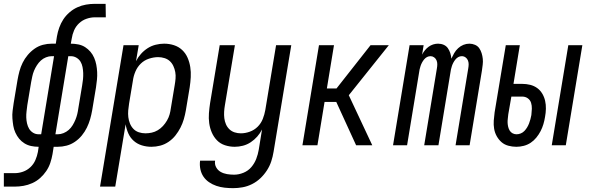

<svg xmlns="http://www.w3.org/2000/svg" viewBox="-48 -755 3068 998"><path d="M-28 215V145H29Q50 145 71.5 137.5Q93 130 110 114Q127 98 136 77Q145 56 149 35L153 8Q133 8 114 4Q95 0 79 -10Q63 -20 51.5 -34Q40 -48 32 -65.5Q24 -83 21 -101.5Q18 -120 16.5 -139.5Q15 -159 17.5 -179Q20 -199 23 -219L43 -339Q47 -362 53 -384.5Q59 -407 69.5 -428.5Q80 -450 96 -469Q112 -488 132 -502Q152 -516 175 -522Q198 -528 221 -528H242L248 -566Q252 -589 260 -611.5Q268 -634 281 -654Q294 -674 313 -690.5Q332 -707 354 -717Q376 -727 399 -731Q422 -735 444 -735H501L502 -665H445Q424 -665 402 -657.5Q380 -650 363 -634Q346 -618 337 -597Q328 -576 325 -555L320 -528Q340 -528 359.5 -524Q379 -520 394.5 -510Q410 -500 422 -486Q434 -472 441.5 -454.5Q449 -437 452.5 -418.5Q456 -400 457 -380.5Q458 -361 456 -341Q454 -321 451 -301L431 -181Q427 -158 420.5 -135.5Q414 -113 403.5 -91.5Q393 -70 377.5 -51Q362 -32 341.5 -18Q321 -4 298 2Q275 8 252 8H231L225 46Q221 69 213.5 91.5Q206 114 192.5 134Q179 154 160.5 170.5Q142 187 119.5 197Q97 207 74 211Q51 215 29 215ZM166 -57 233 -463H221Q206 -463 191 -457Q176 -451 164.5 -440.5Q153 -430 144 -416Q135 -402 129 -387.5Q123 -373 120 -358.5Q117 -344 114 -329L94 -209Q92 -193 90 -176.5Q88 -160 88.5 -144.5Q89 -129 92.5 -113.5Q96 -98 103.5 -85.5Q111 -73 124 -65Q137 -57 153 -57ZM240 -57H252Q267 -57 282 -63Q297 -69 309 -79.5Q321 -90 329.5 -104Q338 -118 344 -132.5Q350 -147 353.5 -161.5Q357 -176 359 -191L379 -311Q382 -327 383.5 -343.5Q385 -360 384.5 -375.5Q384 -391 381 -406.5Q378 -422 370.5 -434.5Q363 -447 349.5 -455Q336 -463 320 -463H307Z M472 215 594 -520H673L659 -437Q669 -457 684.5 -474.5Q700 -492 719.5 -504.5Q739 -517 761.5 -522.5Q784 -528 805 -528Q832 -528 856.5 -520Q881 -512 899 -495Q917 -478 927 -455Q937 -432 941 -406.5Q945 -381 943.5 -354Q942 -327 938 -301L918 -181Q914 -158 907.5 -135.5Q901 -113 890 -91.5Q879 -70 864 -51Q849 -32 828.5 -18Q808 -4 785 2Q762 8 739 8Q713 8 689 0.5Q665 -7 647 -23Q629 -39 619 -61.5Q609 -84 605 -109L551 215ZM708 -62Q724 -62 740.5 -65.5Q757 -69 772 -78Q787 -87 799 -100Q811 -113 820 -128.5Q829 -144 833.5 -160Q838 -176 840 -192L860 -312Q863 -329 864.5 -346.5Q866 -364 863 -380.5Q860 -397 853 -412Q846 -427 834.5 -437.5Q823 -448 807 -453Q791 -458 774 -458Q751 -458 726.5 -450Q702 -442 684 -424.5Q666 -407 656 -383.5Q646 -360 643 -337L623 -217Q620 -199 618.5 -181Q617 -163 619 -146Q621 -129 627.5 -113Q634 -97 645.5 -85Q657 -73 673.5 -67.5Q690 -62 708 -62Z M1164 223Q1141 223 1119 220.5Q1097 218 1076.5 211Q1056 204 1038.5 192Q1021 180 1009.5 163Q998 146 993.5 124.5Q989 103 992 80H1070Q1067 99 1075.5 114.5Q1084 130 1099 138.5Q1114 147 1132 150Q1150 153 1169 153Q1193 153 1217.5 143Q1242 133 1258.5 113.5Q1275 94 1284 70.5Q1293 47 1297 23L1314 -82Q1304 -62 1289 -45Q1274 -28 1255 -15.5Q1236 -3 1214.5 2.5Q1193 8 1172 8Q1146 8 1121.5 0Q1097 -8 1080 -25.5Q1063 -43 1053 -66Q1043 -89 1039.5 -114.5Q1036 -140 1038 -166.5Q1040 -193 1044 -219L1094 -520H1173L1121 -208Q1118 -191 1117 -174Q1116 -157 1118 -140.5Q1120 -124 1126.5 -109Q1133 -94 1144.5 -83Q1156 -72 1171.5 -67Q1187 -62 1204 -62Q1227 -62 1250.5 -70.5Q1274 -79 1291.5 -96.5Q1309 -114 1318 -137Q1327 -160 1331 -183L1387 -520H1466L1374 34Q1370 59 1362 83.5Q1354 108 1339.5 130.5Q1325 153 1305.5 171.5Q1286 190 1262 202Q1238 214 1213 218.5Q1188 223 1164 223Z M1803 0 1700 -225H1639L1602 0H1524L1610 -520H1688L1651 -295H1701L1878 -520H1973L1765 -260L1887 0Z M1995 0 2081 -520H2154L2146 -471Q2152 -483 2160.5 -493.5Q2169 -504 2180 -512Q2191 -520 2203.5 -524Q2216 -528 2229 -528Q2245 -528 2258.5 -522Q2272 -516 2280 -504.5Q2288 -493 2292.5 -479Q2297 -465 2298 -450Q2305 -465 2313 -479Q2321 -493 2333.5 -504.5Q2346 -516 2361 -522Q2376 -528 2392 -528Q2407 -528 2421 -522Q2435 -516 2443 -504.5Q2451 -493 2455.5 -478.5Q2460 -464 2461.5 -449Q2463 -434 2461 -418.5Q2459 -403 2457 -388L2393 0H2320L2386 -400Q2388 -411 2388 -421.5Q2388 -432 2384 -441.5Q2380 -451 2371.5 -457Q2363 -463 2352 -463Q2343 -463 2334.5 -458.5Q2326 -454 2319.5 -446Q2313 -438 2308.5 -429.5Q2304 -421 2301 -412Q2298 -403 2296 -394Q2294 -385 2293 -376L2231 0H2157L2223 -400Q2225 -411 2225 -421.5Q2225 -432 2221 -441.5Q2217 -451 2208.5 -457Q2200 -463 2190 -463Q2180 -463 2171.5 -458.5Q2163 -454 2156.5 -446Q2150 -438 2145.5 -429.5Q2141 -421 2138 -412Q2135 -403 2133 -394Q2131 -385 2130 -376L2068 0Z M2820 0 2906 -520H2979L2893 0ZM2636 8Q2615 8 2594.5 2.5Q2574 -3 2559 -16Q2544 -29 2534 -47Q2524 -65 2520.5 -85.5Q2517 -106 2518.5 -128Q2520 -150 2523 -171L2581 -520H2654L2621 -319H2667Q2688 -319 2708 -314Q2728 -309 2744 -297.5Q2760 -286 2770.5 -268.5Q2781 -251 2785.5 -231Q2790 -211 2789.5 -189.5Q2789 -168 2785 -147Q2782 -128 2776.5 -109.5Q2771 -91 2762 -73.5Q2753 -56 2740 -40Q2727 -24 2710.5 -13Q2694 -2 2674.5 3Q2655 8 2636 8ZM2637 -57Q2648 -57 2659 -61.5Q2670 -66 2678 -74.5Q2686 -83 2692 -93Q2698 -103 2702 -113.5Q2706 -124 2709 -135Q2712 -146 2714 -157Q2716 -173 2716.5 -189.5Q2717 -206 2712.5 -220.5Q2708 -235 2695.5 -244Q2683 -253 2666 -253H2610L2594 -161Q2593 -150 2591.5 -138.5Q2590 -127 2590.5 -116.5Q2591 -106 2593.5 -95.5Q2596 -85 2601.5 -76Q2607 -67 2616.5 -62Q2626 -57 2637 -57Z"/></svg>

Font: Iosevka Fixed
Style: Italic
Weight: 400
Italic angle: -9°
Monospace: yes
Designer: Belleve Invis
Foundry: Belleve Invis
Version: Version 33.2.4